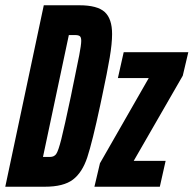

<svg xmlns="http://www.w3.org/2000/svg" viewBox="-34 -708 734 728"><path d="M132 -688H267Q335 -688 363 -662.5Q391 -637 391 -579Q391 -543 382 -489.5Q373 -436 354 -347Q348 -321 346 -309Q316 -169 297 -111.5Q278 -54 242.5 -27Q207 0 136 0H-14ZM235 -344Q238 -359 241 -374Q244 -389 247 -403Q259 -460 266.5 -499Q274 -538 274 -553Q274 -567 268.5 -571Q263 -575 252 -575H227L129 -113H156Q171 -113 179 -124Q187 -135 198.5 -180.5Q210 -226 235 -344ZM324 0 345 -89 530 -412H413L435 -510H680L659 -421L473 -98H594L572 0Z"/></svg>

Font: Saira Ultra Condensed ExtraBold
Style: Italic
Weight: 800
Width: 1
Italic angle: -12°
Designer: Hector Gatti with collaboration of the Omnibus-Type team
Foundry: Omnibus-Type
Version: Version 1.001; ttfautohint (v1.8)